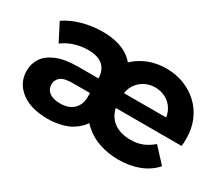

<svg xmlns="http://www.w3.org/2000/svg" viewBox="-99 -785 1194 1032"><g transform="rotate(30 498.0 -269.0)"><path d="M263 8Q157 8 97 -39Q37 -86 37 -161Q37 -205 60.5 -240Q84 -275 135 -296Q186 -317 268 -317H408V-226H285Q230 -226 209.5 -208Q189 -190 189 -164Q189 -133 212.5 -115Q236 -97 279 -97Q333 -97 362.5 -125.5Q392 -154 392 -201V-316Q392 -366 361.5 -394Q331 -422 269 -422Q225 -422 183.5 -408.5Q142 -395 113 -372L57 -481Q101 -512 162.5 -529Q224 -546 288 -546Q375 -546 433 -514Q491 -482 515 -420L448 -423Q483 -480 545 -513Q607 -546 684 -546Q742 -546 792.5 -526.5Q843 -507 881.5 -471Q920 -435 941.5 -384.5Q963 -334 963 -271Q963 -258 962.5 -246.5Q962 -235 960 -226H529V-317H858L814 -289Q814 -335 795.5 -365.5Q777 -396 747 -412Q717 -428 682 -428Q647 -428 616.5 -412Q586 -396 567 -365Q548 -334 548 -287V-263Q548 -219 567 -185.5Q586 -152 621.5 -134.5Q657 -117 705 -117Q746 -117 778.5 -130Q811 -143 841 -169L924 -79Q886 -36 829 -14Q772 8 702 8Q640 8 585 -10Q530 -28 488 -66Q446 -104 420 -165H504Q487 -98 450 -60Q413 -22 364 -7Q315 8 263 8Z"/></g></svg>

Font: Montserrat Thin
Style: Bold
Weight: 700
Version: Version 9.000